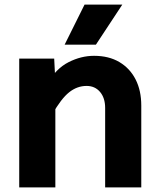

<svg xmlns="http://www.w3.org/2000/svg" viewBox="-20 -809 690 829"><path d="M434 0V-343Q434 -386 412 -412Q390 -438 354 -438Q313 -438 278.5 -410.5Q244 -383 206 -316L184 -448Q222 -513 276 -540.5Q330 -568 386 -568Q450 -568 495.5 -541Q541 -514 565.5 -466Q590 -418 590 -353V0ZM63 0V-556H214L219 -457V0ZM259 -616 345 -789H508L394 -616Z"/></svg>

Font: Azeret Mono
Style: Bold
Weight: 700
Designer: Martin Vácha
Foundry: Displaay
Version: Version 1.002